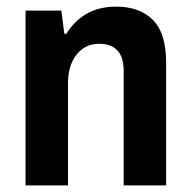

<svg xmlns="http://www.w3.org/2000/svg" viewBox="-20 -559 574 579"><path d="M57 0V-527H165L174 -457H180Q204 -496 241.5 -517.5Q279 -539 330 -539Q401 -539 441 -499Q481 -459 481 -370V0H353V-344Q353 -387 334 -407Q315 -427 279 -427Q237 -427 211 -394.5Q185 -362 185 -307V0Z"/></svg>

Font: Archivo SemiCondensed
Style: Bold
Weight: 680
Width: 4
Designer: Hector Gatti
Foundry: Omnibus-Type
Version: Version 2.001; ttfautohint (v1.8.3)